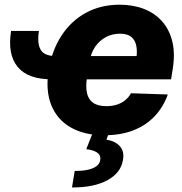

<svg xmlns="http://www.w3.org/2000/svg" viewBox="-20 -573 783 828"><path d="M27.8 -439.5H147.9Q139.6 -387.2 154.8 -359.4Q169.9 -331.5 221.2 -331.1L204.6 -231Q100.6 -230.5 56.2 -284.4Q11.7 -338.4 27.8 -439.5ZM429.7 10.3Q343.8 10.3 284.7 -23.7Q225.6 -57.6 200.7 -120.8Q175.8 -184.1 189.9 -272Q204.1 -356 245.1 -419.2Q286.1 -482.4 350.1 -517.6Q414.1 -552.7 496.1 -552.7Q554.2 -552.7 601.1 -534.4Q647.9 -516.1 679.4 -480.5Q710.9 -444.8 723.4 -392.8Q735.8 -340.8 724.6 -273.4L717.8 -231H243.7L260.3 -331.1H651.9L566.4 -308.6Q572.8 -345.7 568.4 -372.3Q564 -398.9 546.9 -413.3Q529.8 -427.7 497.6 -427.7Q464.4 -427.7 436.8 -413.1Q409.2 -398.4 390.9 -372.1Q372.6 -345.7 366.7 -310.1L355 -238.3Q349.1 -199.7 355 -172.1Q360.8 -144.5 381.3 -129.9Q401.9 -115.2 439 -115.2Q463.4 -115.2 483.6 -121.6Q503.9 -127.9 519.5 -140.6Q535.2 -153.3 544.9 -170.9L703.6 -165.5Q684.6 -111.8 647.5 -72.3Q610.4 -32.7 555.7 -11.2Q501 10.3 429.7 10.3ZM380.9 -2.9H450.7L439 29.3Q477.1 35.2 497.1 57.9Q517.1 80.6 510.3 116.2Q502 171.9 443.8 203.9Q385.7 235.8 290.5 235.4L302.2 164.1Q350.6 164.6 378.9 153.1Q407.2 141.6 411.6 120.1Q416.5 99.1 401.6 86.9Q386.7 74.7 352.1 70.3Z"/></svg>

Font: Inter Tight ExtraBold
Style: Italic
Weight: 800
Italic angle: -9.39999°
Designer: Rasmus Andersson
Foundry: rsms
Version: Version 3.004